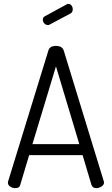

<svg xmlns="http://www.w3.org/2000/svg" viewBox="-20 -975 580 995"><path d="M21 -28Q21 -33 22 -35L231 -714Q238 -737 270 -737Q302 -737 310 -714L518 -35Q518 -34 518.5 -32Q519 -30 519 -29Q519 -17 506 -8.5Q493 0 479 0Q460 0 454 -17L408 -171H131L85 -17Q81 0 59 0Q45 0 33 -8Q21 -16 21 -28ZM148 -228H391L270 -631ZM202 -873Q202 -886 213 -891L325 -952Q328 -955 333 -955Q344 -955 350.5 -946.5Q357 -938 357 -927Q357 -911 345 -905L238 -848Q234 -845 228 -845Q218 -845 210 -853.5Q202 -862 202 -873Z"/></svg>

Font: Terminal Dosis
Style: Regular
Weight: 400
Designer: Edgar Tolentino, Pablo Impallari, Igino Marini
Foundry: Edgar Tolentino, Pablo Impallari, Igino Marini
Version: Version 1.007